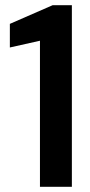

<svg xmlns="http://www.w3.org/2000/svg" viewBox="-20 -720 348 740"><path d="M134 0V-563L18 -537V-628L183 -700H257V0Z"/></svg>

Font: DM Sans 9pt 36pt SemiBold
Style: Regular
Weight: 600
Version: Version 4.004;gftools[0.9.30]